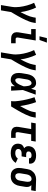

<svg xmlns="http://www.w3.org/2000/svg" viewBox="1504 -2300 1011 4059"><g transform="rotate(90 2009.5 -270.5)"><path d="M87 215 125 -16Q132 -58 131.5 -99Q131 -140 126 -180.5Q121 -221 113 -260.5Q105 -300 94 -338.5Q83 -377 69.5 -414Q56 -451 39 -486L139 -528Q158 -490 173 -450Q188 -410 200 -369Q212 -328 221.5 -285.5Q231 -243 236 -199Q253 -232 269.5 -265Q286 -298 300.5 -331.5Q315 -365 327 -399Q339 -433 345 -468L354 -520H467L458 -468Q451 -427 436 -386.5Q421 -346 403 -306.5Q385 -267 365 -228.5Q345 -190 323.5 -151.5Q302 -113 280 -75.5Q258 -38 235 0L199 215Z M800 0Q779 0 757.5 -3.5Q736 -7 718 -17Q700 -27 686.5 -42.5Q673 -58 667 -77.5Q661 -97 661 -119Q661 -141 665 -163L708 -424H595V-520H836L774 -147Q773 -138 773 -129.5Q773 -121 775.5 -113.5Q778 -106 785 -101Q792 -96 801 -96H894V0ZM747 -600 785 -756H881L825 -600Z M1087 215 1125 -16Q1132 -58 1131.5 -99Q1131 -140 1126 -180.5Q1121 -221 1113 -260.5Q1105 -300 1094 -338.5Q1083 -377 1069.5 -414Q1056 -451 1039 -486L1139 -528Q1158 -490 1173 -450Q1188 -410 1200 -369Q1212 -328 1221.5 -285.5Q1231 -243 1236 -199Q1253 -232 1269.5 -265Q1286 -298 1300.5 -331.5Q1315 -365 1327 -399Q1339 -433 1345 -468L1354 -520H1467L1458 -468Q1451 -427 1436 -386.5Q1421 -346 1403 -306.5Q1385 -267 1365 -228.5Q1345 -190 1323.5 -151.5Q1302 -113 1280 -75.5Q1258 -38 1235 0L1199 215Z M1676 8Q1648 8 1621.5 1Q1595 -6 1575 -22.5Q1555 -39 1543 -62.5Q1531 -86 1526 -112.5Q1521 -139 1522 -166.5Q1523 -194 1527 -222L1547 -342Q1551 -366 1558.5 -389Q1566 -412 1577.5 -433.5Q1589 -455 1606.5 -473.5Q1624 -492 1645.5 -505Q1667 -518 1690.5 -523Q1714 -528 1738 -528Q1760 -528 1780 -520Q1800 -512 1815.5 -497Q1831 -482 1840 -463Q1849 -444 1856 -423Q1864 -448 1871.5 -472Q1879 -496 1887 -520H1981Q1956 -452 1932.5 -384.5Q1909 -317 1883 -249Q1888 -187 1890.5 -124.5Q1893 -62 1897 0H1803Q1803 -20 1803 -40.5Q1803 -61 1803 -82Q1792 -65 1779 -48.5Q1766 -32 1750 -19.5Q1734 -7 1714.5 0.5Q1695 8 1676 8ZM1676 -88Q1690 -88 1703.5 -95Q1717 -102 1727 -113Q1737 -124 1745 -136Q1753 -148 1760.5 -161Q1768 -174 1773.5 -187Q1779 -200 1784.5 -213.5Q1790 -227 1795.5 -240.5Q1801 -254 1805 -267Q1805 -284 1803.5 -300.5Q1802 -317 1800 -333Q1798 -349 1795 -365Q1792 -381 1785.5 -395.5Q1779 -410 1766.5 -421Q1754 -432 1737 -432Q1726 -432 1715 -427Q1704 -422 1695 -413Q1686 -404 1680 -393.5Q1674 -383 1669.5 -372Q1665 -361 1662.5 -349.5Q1660 -338 1658 -327L1638 -207Q1636 -195 1634.5 -182.5Q1633 -170 1633 -158Q1633 -146 1635 -134.5Q1637 -123 1641.5 -112.5Q1646 -102 1655 -95Q1664 -88 1676 -88Z M2117 0Q2124 -44 2121 -86.5Q2118 -129 2112 -171Q2106 -213 2098.5 -254Q2091 -295 2081 -336Q2071 -377 2060 -416.5Q2049 -456 2035 -495L2139 -528Q2169 -447 2189 -362.5Q2209 -278 2222 -191Q2242 -224 2260 -258Q2278 -292 2294.5 -326.5Q2311 -361 2325 -396.5Q2339 -432 2345 -468L2354 -520H2467L2458 -468Q2451 -427 2435.5 -386.5Q2420 -346 2401.5 -306.5Q2383 -267 2362.5 -228Q2342 -189 2320 -151Q2298 -113 2275.5 -75Q2253 -37 2230 0Z M2800 0Q2779 0 2758.5 -3.5Q2738 -7 2720 -15.5Q2702 -24 2688 -38.5Q2674 -53 2667.5 -72Q2661 -91 2660.5 -112Q2660 -133 2663 -155L2708 -424H2571L2587 -520H2973L2957 -424H2820L2775 -155Q2774 -145 2774 -135.5Q2774 -126 2776 -117.5Q2778 -109 2784.5 -102.5Q2791 -96 2801 -96H2894V0Z M3219 8Q3191 8 3164.5 4.5Q3138 1 3113.5 -8Q3089 -17 3068.5 -33Q3048 -49 3035.5 -71Q3023 -93 3019 -119.5Q3015 -146 3020 -174Q3022 -191 3029.5 -208.5Q3037 -226 3050.5 -239Q3064 -252 3080.5 -261Q3097 -270 3114 -276Q3101 -285 3091 -298Q3081 -311 3075.5 -326.5Q3070 -342 3069.5 -359Q3069 -376 3072 -394Q3075 -414 3084 -434Q3093 -454 3108 -470.5Q3123 -487 3142 -498.5Q3161 -510 3181.5 -516.5Q3202 -523 3223 -525.5Q3244 -528 3264 -528Q3287 -528 3309.5 -525.5Q3332 -523 3353 -516Q3374 -509 3391.5 -497Q3409 -485 3421 -467.5Q3433 -450 3437.5 -428Q3442 -406 3438 -384L3437 -378H3325L3326 -380Q3328 -392 3323.5 -403Q3319 -414 3309.5 -420.5Q3300 -427 3288.5 -429.5Q3277 -432 3264 -432Q3251 -432 3238 -429.5Q3225 -427 3213 -420.5Q3201 -414 3192.5 -402Q3184 -390 3182 -377Q3180 -364 3184 -351.5Q3188 -339 3197.5 -331.5Q3207 -324 3220 -321Q3233 -318 3246 -318H3302L3286 -222H3230Q3220 -222 3209.5 -221.5Q3199 -221 3188.5 -218Q3178 -215 3168.5 -210.5Q3159 -206 3150 -198.5Q3141 -191 3136.5 -181Q3132 -171 3130 -161Q3127 -143 3133.5 -127.5Q3140 -112 3153.5 -103Q3167 -94 3184 -91Q3201 -88 3219 -88Q3234 -88 3250 -90.5Q3266 -93 3281 -99.5Q3296 -106 3309 -116.5Q3322 -127 3330 -141L3423 -98Q3408 -72 3385 -50.5Q3362 -29 3334 -15.5Q3306 -2 3276.5 3Q3247 8 3219 8Z M3705 8Q3675 8 3647 2Q3619 -4 3597 -19.5Q3575 -35 3559.5 -58Q3544 -81 3537 -108Q3530 -135 3530.5 -164Q3531 -193 3535 -222L3555 -342Q3559 -367 3567.5 -391Q3576 -415 3591 -436.5Q3606 -458 3625.5 -475.5Q3645 -493 3668.5 -504.5Q3692 -516 3717 -522Q3742 -528 3766 -528H3781L4019 -520L4003 -424L3894 -428Q3907 -416 3916 -401.5Q3925 -387 3929 -370Q3933 -353 3933 -334.5Q3933 -316 3930 -298L3910 -178Q3906 -153 3898 -129.5Q3890 -106 3876.5 -83.5Q3863 -61 3844 -43Q3825 -25 3802 -13Q3779 -1 3754 3.5Q3729 8 3705 8ZM3705 -88Q3724 -88 3742 -97.5Q3760 -107 3772.5 -122.5Q3785 -138 3791 -156.5Q3797 -175 3800 -193L3820 -313Q3823 -332 3823.5 -351Q3824 -370 3819.5 -387.5Q3815 -405 3802 -418Q3789 -431 3770 -432H3759Q3741 -432 3723.5 -422Q3706 -412 3694 -396.5Q3682 -381 3675.5 -363Q3669 -345 3666 -327L3646 -207Q3644 -193 3642.5 -180Q3641 -167 3642.5 -154Q3644 -141 3648 -128.5Q3652 -116 3660 -106.5Q3668 -97 3680 -92.5Q3692 -88 3705 -88Z"/></g></svg>

Font: Iosevka Curly Slab
Style: Bold Italic
Weight: 700
Italic angle: -9°
Monospace: yes
Designer: Belleve Invis
Foundry: Belleve Invis
Version: Version 22.1.2; ttfautohint (v1.8.4)